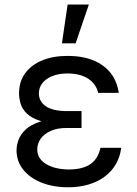

<svg xmlns="http://www.w3.org/2000/svg" viewBox="-20 -792 588 822"><path d="M255.9 -284.2H329.1V-244.1H264.6Q226.1 -244.1 198 -231.9Q169.9 -219.7 154.8 -199Q139.6 -178.2 139.6 -152.3Q139.2 -113.8 176.5 -90.3Q213.9 -66.9 275.4 -66.4Q335 -66.9 367.4 -89.6Q399.9 -112.3 410.2 -159.2H499Q494.1 -120.6 476.3 -89.6Q458.5 -58.6 429 -36.4Q399.4 -14.2 359.6 -2.2Q319.8 9.8 271.5 9.8Q208 9.8 158.2 -10Q108.4 -29.8 79.8 -65.2Q51.3 -100.6 50.8 -147.5Q50.8 -169.4 59.3 -193.1Q67.9 -216.8 89.8 -237.5Q111.8 -258.3 152.1 -271.2Q192.4 -284.2 255.9 -284.2ZM329.1 -261.7H255.9Q193.4 -261.7 154.8 -273.7Q116.2 -285.6 95.9 -304.9Q75.7 -324.2 68.6 -347.2Q61.5 -370.1 61.5 -391.6Q61.5 -442.4 87.6 -478.3Q113.8 -514.2 160.6 -533.4Q207.5 -552.7 269.5 -552.7Q332 -552.7 378.7 -533.9Q425.3 -515.1 453.4 -479.7Q481.4 -444.3 488.3 -394.5H400.4Q391.6 -432.1 358.2 -454.6Q324.7 -477.1 269.5 -477.5Q213.4 -477.1 179.9 -453.4Q146.5 -429.7 146.5 -391.6Q146.5 -357.9 175.8 -337.4Q205.1 -316.9 264.6 -316.4H329.1ZM245.1 -606.4 269.5 -772.5H360.4L303.7 -606.4Z"/></svg>

Font: Inter V
Style: 
Weight: 400
Designer: Rasmus Andersson
Foundry: rsms
Version: Version 4.000;git-a3f224843